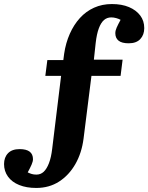

<svg xmlns="http://www.w3.org/2000/svg" viewBox="-83 -737 733 949"><path d="M96 192Q48 192 12 177.5Q-24 163 -43.5 136Q-63 109 -63 74Q-63 41 -43.5 20.5Q-24 0 14 0Q47 0 63.5 12.5Q80 25 80 50Q80 61 73 77Q66 93 54 115Q64 120 74 123Q84 126 97 126Q118 126 133 112Q148 98 159 69.5Q170 41 175 -2L219 -362H141L151 -440H230L234 -471Q242 -525 262 -570Q282 -615 312 -648Q342 -681 382 -699Q422 -717 470 -717Q519 -717 554.5 -702Q590 -687 610 -660.5Q630 -634 630 -598Q630 -565 610.5 -544Q591 -523 553 -523Q519 -523 503 -536Q487 -549 487 -573Q487 -586 494 -601.5Q501 -617 513 -639Q504 -644 491.5 -647.5Q479 -651 467 -651Q446 -651 431 -638Q416 -625 405.5 -597Q395 -569 390 -525L381 -442H523L513 -362H369L330 -52Q321 19 289.5 74Q258 129 209 160.5Q160 192 96 192Z"/></svg>

Font: Literata 18pt
Style: Bold
Weight: 700
Designer: Latin by Veronika Burian and Jose Scaglione. Greek by Irene Vlachou. Cyrillic by Vera Evstafieva.
Foundry: TypeTogether
Version: Version 3.103;gftools[0.9.29]